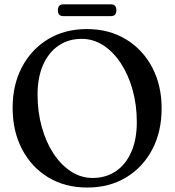

<svg xmlns="http://www.w3.org/2000/svg" viewBox="-20 -847 802 882"><path d="M379 -713.5Q481 -713.5 558.5 -666.5Q636 -619.5 679.2 -537.2Q722.5 -455 722.5 -349.5Q722.5 -242 679.2 -160Q636 -78 559 -31.8Q482 14.5 380.5 14.5Q278.5 14.5 201.5 -32.2Q124.5 -79 81.2 -161.8Q38 -244.5 38 -352Q38 -457.5 81 -539Q124 -620.5 200.8 -667Q277.5 -713.5 379 -713.5ZM608.5 -286.5Q608.5 -365 589.2 -434Q570 -503 535.5 -555.8Q501 -608.5 455 -638.5Q409 -668.5 355 -668.5Q294.5 -668.5 249 -637.5Q203.5 -606.5 178 -549Q152.5 -491.5 152.5 -412.5Q152.5 -333.5 171.8 -264Q191 -194.5 225.5 -142Q260 -89.5 306 -59.5Q352 -29.5 405.5 -29.5Q466 -29.5 511.8 -60.2Q557.5 -91 583 -148.5Q608.5 -206 608.5 -286.5ZM246 -799.5Q246 -827 270.5 -827H490Q514.5 -827 514.5 -800Q514.5 -773 490 -773H270.5Q246 -773 246 -799.5Z"/></svg>

Font: Fraunces 72pt S050
Style: Regular
Weight: 400
Version: Version 1.000; ttfautohint (v1.8.3)